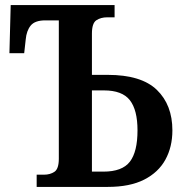

<svg xmlns="http://www.w3.org/2000/svg" viewBox="-20 -734 724 754"><path d="M124 0V-48H153Q177 -48 194 -59.5Q211 -71 211 -111V-654H158Q117 -654 100.5 -633.5Q84 -613 81 -579L75 -525H17L22 -714H430V-666H401Q376 -666 358.5 -654.5Q341 -643 341 -602V-440H403Q535 -440 596 -381Q657 -322 657 -222Q657 -157 629.5 -107Q602 -57 546 -28.5Q490 0 403 0ZM341 -60H386Q460 -60 490 -99Q520 -138 520 -222Q520 -302 490 -340.5Q460 -379 388 -379H341Z"/></svg>

Font: Noto Serif SemiCondensed SemiBold
Style: Regular
Weight: 600
Width: 4
Designer: Monotype Design Team
Foundry: Monotype Imaging Inc.
Version: Version 2.013; ttfautohint (v1.8.4.7-5d5b)